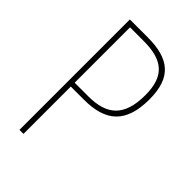

<svg xmlns="http://www.w3.org/2000/svg" viewBox="-215 -796 878 878"><g transform="rotate(45 224.0 -357.0)"><path d="M201 -714H86V0H112V-306H197C336 -306 408 -365 408 -519C408 -662 339 -714 201 -714ZM200 -689C323 -689 381 -643 381 -519C381 -381 318 -331 201 -331H112V-689Z"/></g></svg>

Font: Noto Sans Lao Condensed Thin
Style: Regular
Weight: 100
Width: 3
Designer: Monotype Design Team
Foundry: Monotype Imaging Inc.
Version: Version 2.003